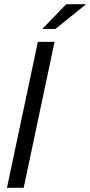

<svg xmlns="http://www.w3.org/2000/svg" viewBox="-20 -888 427 908"><path d="M159 -690H238L92 0H13ZM293 -868H387L242 -751H180Z"/></svg>

Font: Decalotype
Style: Italic
Weight: 400
Italic angle: -12°
Designer: Alfredo Marco Pradil
Foundry: Alfredo Marco Pradil
Version: Version 1.0